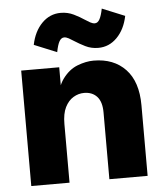

<svg xmlns="http://www.w3.org/2000/svg" viewBox="-53 -798 717 845"><g transform="rotate(-5 305.5 -375.5)"><path d="M565 0H396V-295Q396 -342 375 -365Q354 -388 318 -388Q293 -388 270.5 -374.5Q248 -361 234 -333Q220 -305 220 -259V0H51V-510H219V-349H200Q207 -421 235 -459Q263 -497 300.5 -511.5Q338 -526 372 -526Q461 -526 513 -471Q565 -416 565 -312ZM428 -751 528 -710Q516 -651 481 -615.5Q446 -580 398 -580Q367 -580 341 -593Q315 -606 295 -619Q283 -627 272 -633Q261 -639 252 -639Q239 -639 230.5 -624Q222 -609 216 -577L116 -618Q128 -677 163 -712.5Q198 -748 246 -748Q277 -748 303.5 -735Q330 -722 349 -709Q361 -701 372 -695Q383 -689 392 -689Q405 -689 413.5 -704.5Q422 -720 428 -751Z"/></g></svg>

Font: Wix Madefor Display ExtraBold
Style: Regular
Weight: 800
Designer: Dalton Maag Ltd
Foundry: Dalton Maag Ltd
Version: Version 3.100